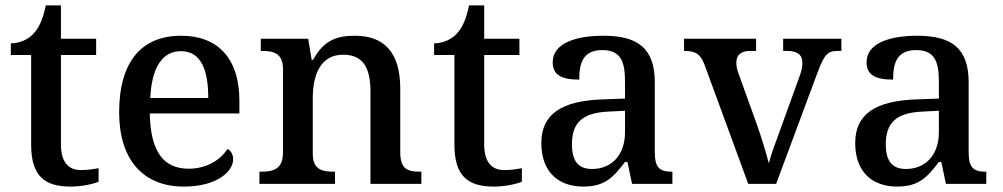

<svg xmlns="http://www.w3.org/2000/svg" viewBox="-20 -679 3702 709"><path d="M241 10C283 10 326 0 344 -8V-58C323 -54 303 -51 279 -51C232 -51 205 -81 205 -146V-476H335V-536H205V-659H149C139 -610 125 -577 103 -554C82 -531 49 -519 20 -519V-476H95V-146C95 -30 143 10 241 10Z M659 10C783 10 841 -47 841 -91C841 -110 831 -124 820 -129C796 -91 746 -56 677 -56C585 -56 536 -117 533 -260H864V-307C864 -466 782 -547 649 -547C503 -547 420 -452 420 -264C420 -91 507 10 659 10ZM749 -317H535C540 -429 579 -490 648 -490C722 -490 749 -422 749 -317Z M938 0H1217V-45H1213C1169 -45 1135 -53 1135 -111V-317C1135 -402 1163 -477 1247 -477C1322 -477 1348 -427 1348 -341V0H1536V-45H1531C1486 -45 1458 -54 1458 -117V-352C1458 -488 1396 -547 1291 -547C1227 -547 1177 -533 1136 -458H1131L1118 -536H943V-491H947C991 -491 1025 -482 1025 -424V-116C1025 -54 989 -45 944 -45H938Z M1804 10C1846 10 1889 0 1907 -8V-58C1886 -54 1866 -51 1842 -51C1795 -51 1768 -81 1768 -146V-476H1898V-536H1768V-659H1712C1702 -610 1688 -577 1666 -554C1645 -531 1612 -519 1583 -519V-476H1658V-146C1658 -30 1706 10 1804 10Z M2134 10C2215 10 2246 -26 2288 -81H2297L2314 0H2463V-45H2460C2415 -45 2398 -61 2398 -117V-375C2398 -501 2335 -547 2208 -547C2105 -547 2021 -519 2021 -449C2021 -402 2054 -385 2119 -385C2119 -448 2134 -494 2204 -494C2278 -494 2288 -444 2288 -373V-315L2206 -312C2053 -307 1979 -257 1979 -151C1979 -41 2045 10 2134 10ZM2166 -55C2115 -55 2092 -85 2092 -146C2092 -222 2126 -263 2229 -267L2288 -270V-191C2288 -108 2240 -55 2166 -55Z M2582 -439 2743 0H2846L3000 -414C3024 -478 3037 -491 3073 -491H3087V-536H2872V-491H2885C2923 -491 2943 -478 2943 -447C2943 -435 2940 -418 2934 -401L2863 -205C2847 -162 2826 -105 2819 -76C2810 -111 2792 -172 2775 -219L2707 -408C2702 -422 2699 -435 2699 -447C2699 -477 2717 -491 2751 -491H2772V-536H2506V-491C2548 -491 2567 -480 2582 -439Z M3293 10C3374 10 3405 -26 3447 -81H3456L3473 0H3622V-45H3619C3574 -45 3557 -61 3557 -117V-375C3557 -501 3494 -547 3367 -547C3264 -547 3180 -519 3180 -449C3180 -402 3213 -385 3278 -385C3278 -448 3293 -494 3363 -494C3437 -494 3447 -444 3447 -373V-315L3365 -312C3212 -307 3138 -257 3138 -151C3138 -41 3204 10 3293 10ZM3325 -55C3274 -55 3251 -85 3251 -146C3251 -222 3285 -263 3388 -267L3447 -270V-191C3447 -108 3399 -55 3325 -55Z"/></svg>

Font: Noto Serif Yezidi Medium
Style: Regular
Weight: 500
Designer: Dalton Maag Ltd
Foundry: Dalton Maag Ltd
Version: Version 1.001